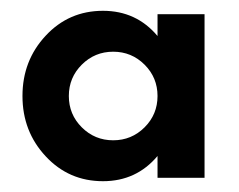

<svg xmlns="http://www.w3.org/2000/svg" viewBox="-20 -776 439 352"><path d="M268.8 -750H355V-450H268.8V-490Q230 -443.8 168.8 -443.8Q106.2 -443.8 63.8 -489.4Q21.2 -535 21.2 -600Q21.2 -665 63.8 -710.6Q106.2 -756.2 168.8 -756.2Q230 -756.2 268.8 -710ZM130 -542.5Q153.8 -518.8 187.5 -518.8Q221.2 -518.8 245 -542.5Q268.8 -566.2 268.8 -600Q268.8 -633.8 245 -657.5Q221.2 -681.2 187.5 -681.2Q153.8 -681.2 130 -657.5Q106.2 -633.8 106.2 -600Q106.2 -566.2 130 -542.5Z"/></svg>

Font: Now Alt Black
Style: Regular
Weight: 900
Designer: Alfredo Marco Pradil
Foundry: Alfredo Marco Pradil
Version: Version 1.002;PS 001.002;hotconv 1.0.88;makeotf.lib2.5.64775